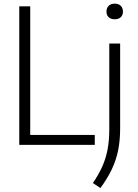

<svg xmlns="http://www.w3.org/2000/svg" viewBox="-20 -774 736 1026"><path d="M83 0V-740H141.5V-53H486.5V0ZM516.5 231 476.5 204Q507.5 158.5 526.8 115.2Q546 72 555 24Q564 -24 564 -84V-541.5H622V-89Q622 -22.5 611 30.8Q600 84 576.8 132.2Q553.5 180.5 516.5 231ZM593 -671Q572.5 -671 560.8 -682Q549 -693 549 -712Q549 -731.5 560.8 -743Q572.5 -754.5 593 -754.5Q613.5 -754.5 625.2 -743Q637 -731.5 637 -712Q637 -693 625.2 -682Q613.5 -671 593 -671Z"/></svg>

Font: Encode Sans SmCnd Lt
Style: Regular
Weight: 300
Width: 4
Designer: Multiple Designers
Foundry: Impallari Type
Version: Version 3.002; ttfautohint (v1.8.3) -l 8 -r 50 -G 200 -x 14 